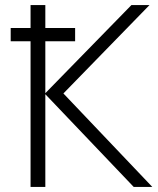

<svg xmlns="http://www.w3.org/2000/svg" viewBox="-20 -734 621 754"><path d="M22 -572V-624H100V-714H158V-624H275V-572H158V-368L496 -714H567L229 -367L578 0H505L158 -364V0H100V-572Z"/></svg>

Font: RS Noto Sans Light
Style: Regular
Weight: 300
Designer: Monotype Design Team
Foundry: Monotype Imaging Inc.
Version: Version 3.10